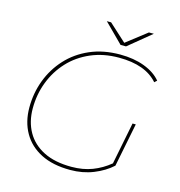

<svg xmlns="http://www.w3.org/2000/svg" viewBox="-124 -976 1022 1089"><g transform="rotate(15 387.0 -431.5)"><path d="M386 3Q284 3 214 -32.5Q144 -68 107.5 -132Q71 -196 71 -280Q71 -364 99.5 -440Q128 -516 182.5 -575.5Q237 -635 315 -669Q393 -703 492 -703Q572 -703 634.5 -679.5Q697 -656 732 -614L718 -601Q646 -684 490 -684Q399 -684 325 -652Q251 -620 199 -564Q147 -508 119 -435Q91 -362 91 -280Q91 -202 124.5 -142.5Q158 -83 224 -49.5Q290 -16 388 -16Q456 -16 510.5 -37Q565 -58 611 -96L660 -343H679L628 -87Q584 -47 521.5 -22Q459 3 386 3ZM479 -756 369 -866H394L496 -773L616 -866H645L511 -756Z"/></g></svg>

Font: Montserrat Thin
Style: Italic
Weight: 100
Italic angle: -11.3°
Designer: Julieta Ulanovsky
Foundry: Julieta Ulanovsky
Version: Version 9.000; ttfautohint (v1.8.4.7-5d5b)